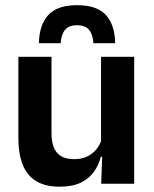

<svg xmlns="http://www.w3.org/2000/svg" viewBox="-20 -710 594 742"><path d="M179 -490.5V-195.5Q179 -165 187.2 -142.2Q195.5 -119.5 214.8 -107.2Q234 -95 266.5 -95Q296 -95 317.5 -105.5Q339 -116 353 -133.8Q367 -151.5 373.5 -173.5L393.5 -104H369.5Q361.5 -72 342.8 -45.8Q324 -19.5 291.8 -4Q259.5 11.5 211 11.5Q155 11.5 119.8 -10Q84.5 -31.5 67.8 -73.5Q51 -115.5 51 -177V-490.5ZM498.5 -490.5V0H371L375.5 -119L370.5 -129.5V-490.5ZM277.5 -690Q355.5 -690 389.8 -651.5Q424 -613 425 -543H341Q339 -577 324 -594.8Q309 -612.5 277.5 -612.5Q246 -612.5 231.2 -594.5Q216.5 -576.5 214.5 -543H130.5Q131.5 -613 166.2 -651.5Q201 -690 277.5 -690Z"/></svg>

Font: Anek Latin SemiBold
Style: Regular
Weight: 600
Designer: Yesha Goshar
Foundry: Ek Type
Version: Version 1.003